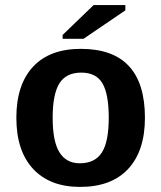

<svg xmlns="http://www.w3.org/2000/svg" viewBox="-20 -732 640 762"><path d="M555.2 -264.6Q555.2 -133.3 488.8 -61.8Q422.4 9.8 297.9 9.8Q177.7 9.8 111.3 -61.8Q44.9 -133.3 44.9 -264.6Q44.9 -395.5 110.8 -466.8Q176.8 -538.1 300.8 -538.1Q555.2 -538.1 555.2 -264.6ZM411.6 -264.6Q411.6 -358.4 386.7 -401.1Q361.8 -443.8 302.7 -443.8Q242.2 -443.8 215.6 -400.9Q189 -357.9 189 -264.6Q189 -170.4 216.1 -127.2Q243.2 -84 296.4 -84Q356.9 -84 384.3 -126.7Q411.6 -169.4 411.6 -264.6ZM228.5 -578.1V-593.3L351.6 -711.9H477.5V-690.9L311.5 -578.1Z"/></svg>

Font: Liberation Mono
Style: Bold
Weight: 700
Monospace: yes
Designer: Steve Matteson
Foundry: Ascender Corporation
Version: Version 2.1.5